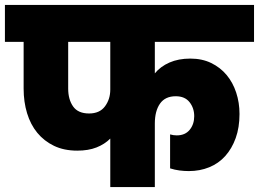

<svg xmlns="http://www.w3.org/2000/svg" viewBox="-34 -760 1052 780"><path d="M328 -299Q371 -299 392.5 -328Q414 -357 414 -396V-590H243V-400Q243 -356 263 -327.5Q283 -299 328 -299ZM-14 -740H998V-590H595V-462Q618 -490 654.5 -506Q691 -522 739 -522Q787 -522 824 -504Q861 -486 886.5 -455.5Q912 -425 925.5 -384Q939 -343 939 -297Q939 -242 923.5 -199Q908 -156 881 -126Q854 -96 816 -80.5Q778 -65 733 -65Q714 -65 695 -67.5Q676 -70 657 -76V-214Q664 -212 670.5 -211Q677 -210 684 -210Q718 -210 736.5 -232.5Q755 -255 755 -288Q755 -321 736 -345Q717 -369 680 -369Q637 -369 616 -339Q595 -309 595 -258V0H414V-197Q391 -174 358 -161Q325 -148 280 -148Q226 -148 185.5 -167.5Q145 -187 117.5 -220.5Q90 -254 76 -300Q62 -346 62 -400V-590H-14Z"/></svg>

Font: SVN-Poppins ExtraBold
Style: Regular
Weight: 800
Designer: Ninad Kale (Devanagari), Jonny Pinhorn (Latin)
Foundry: Indian Type Foundry
Version: Version 3.002 2017; ttfautohint (v1.8.3)